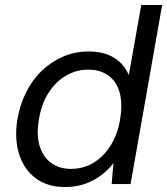

<svg xmlns="http://www.w3.org/2000/svg" viewBox="-20 -740 672 772"><path d="M241 12Q171 12 124 -23Q77 -58 57.5 -118.5Q38 -179 49 -255Q59 -316 84 -367Q109 -418 147.5 -455Q186 -492 234 -512.5Q282 -533 336 -533Q398 -533 438.5 -508Q479 -483 498 -438L548 -720H632L505 0H429L436 -84Q417 -59 389 -37Q361 -15 324 -1.5Q287 12 241 12ZM265 -61Q316 -61 357.5 -86.5Q399 -112 427 -158.5Q455 -205 464 -267Q473 -327 460.5 -370Q448 -413 415.5 -436.5Q383 -460 334 -460Q286 -460 244 -435Q202 -410 173.5 -364Q145 -318 136 -256Q126 -196 139.5 -152.5Q153 -109 185.5 -85Q218 -61 265 -61Z"/></svg>

Font: DM Sans 10pt
Style: Italic
Weight: 400
Italic angle: -10°
Version: Version 4.004;gftools[0.9.30]